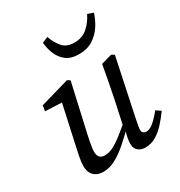

<svg xmlns="http://www.w3.org/2000/svg" viewBox="-176 -860 932 995"><g transform="rotate(-30 290.0 -362.5)"><path d="M156 13Q133 13 115.5 4.5Q98 -4 88.5 -21.5Q79 -39 79 -63Q79 -90 86 -123Q93 -156 99 -184L153 -430L164 -405L49 -410L54 -443L228 -493L244 -483L179 -195Q175 -176 171.5 -158.5Q168 -141 166 -126.5Q164 -112 164 -101Q164 -79 174 -68Q184 -57 203 -57Q228 -57 253.5 -69.5Q279 -82 313 -108.5Q347 -135 394 -175L400 -141H389Q343 -94 303.5 -59.5Q264 -25 228 -6Q192 13 156 13ZM406 13Q381 13 364 -1Q347 -15 347 -43Q347 -56 350 -73.5Q353 -91 362 -124H357L391 -281Q401 -329 410 -377.5Q419 -426 428 -475L492 -493L509 -483L437 -142Q433 -122 430 -105Q427 -88 427 -79Q427 -69 434 -62.5Q441 -56 451 -56Q471 -56 493 -73.5Q515 -91 546 -129L574 -110Q551 -78 525.5 -50Q500 -22 470.5 -4.5Q441 13 406 13ZM351 -578Q303 -578 275 -599.5Q247 -621 233.5 -654Q220 -687 217 -723L252 -738Q265 -699 289 -670.5Q313 -642 359 -642Q407 -642 438.5 -669.5Q470 -697 490 -738L524 -726Q513 -690 491 -656Q469 -622 434.5 -600Q400 -578 351 -578Z"/></g></svg>

Font: Source Serif 4 18pt
Style: Italic
Weight: 400
Italic angle: -12°
Designer: Frank Grießhammer
Foundry: Adobe Systems Incorporated
Version: Version 4.004;hotconv 1.0.116;makeotfexe 2.5.65601